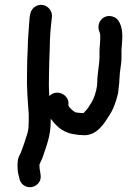

<svg xmlns="http://www.w3.org/2000/svg" viewBox="-20 -560 579 795"><path d="M183 -259C183 -291 185 -330 186 -359C186 -405 190 -448 195 -489C199 -527 156 -556 122 -530C104 -516 103 -495 101 -466C99 -433 95 -398 95 -361C93 -330 92 -294 92 -260C90 -198 95 -143 99 -88V-58C99 -42 98 -26 95 -13C86 16 76 48 65 75L58 89C51 105 52 132 54 152C60 176 60 194 78 207C101 223 128 214 141 196C154 178 147 159 144 138C144 135 144 130 143 123C147 111 152 104 157 90C172 44 190 4 190 -58V-69C191 -68 191 -67 192 -66C216 -34 245 -8 295 -3L309 -1C314 -1 321 -1 328 0C384 0 412 -50 435 -86C447 -104 456 -128 463 -152L469 -174C471 -189 472 -205 474 -220C474 -226 474 -232 475 -237C475 -263 483 -292 483 -322V-353C483 -361 486 -384 486 -394C489 -435 480 -477 453 -489C413 -507 378 -470 390 -433C391 -429 394 -424 394 -420C395 -418 395 -415 395 -411V-396C395 -385 392 -362 392 -353V-324C392 -304 388 -281 386 -263L384 -243C383 -237 383 -231 383 -224C382 -218 382 -212 382 -206C378 -179 370 -154 358 -134L350 -122C344 -111 336 -102 326 -92H316C312 -93 308 -93 304 -93C301 -94 297 -94 292 -95C287 -98 283 -101 277 -106C275 -108 263 -119 263 -125C270 -166 216 -195 184 -162V-166C182 -194 182 -228 183 -259Z"/></svg>

Font: Dictator
Style: Regular
Weight: 500
Version: Version MIL.1277